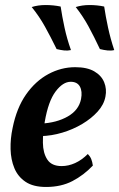

<svg xmlns="http://www.w3.org/2000/svg" viewBox="-20 -734 474 763"><path d="M163 9Q112 9 81.5 -11.5Q51 -32 37 -66Q23 -100 22 -141.5Q21 -183 30 -225Q46 -305 83.5 -358.5Q121 -412 172 -439.5Q223 -467 279 -467Q326 -467 354.5 -450.5Q383 -434 394 -407Q405 -380 399 -350Q393 -318 368 -290.5Q343 -263 307 -241.5Q271 -220 228 -207Q185 -194 141 -193L144 -243Q205 -246 249 -271Q293 -296 302 -340Q308 -371 297.5 -390Q287 -409 261 -409Q230 -409 201 -370.5Q172 -332 158 -251Q150 -207 150.5 -166.5Q151 -126 168 -100Q185 -74 225 -74Q252 -74 278.5 -86Q305 -98 329 -122Q338 -113 342.5 -102Q347 -91 349 -76Q313 -38 268 -14.5Q223 9 163 9ZM377 -539Q354 -588 332 -628.5Q310 -669 281 -706Q306 -714 336 -714Q366 -714 394 -708Q400 -668 409.5 -624Q419 -580 434 -535Q422 -532 407.5 -533.5Q393 -535 377 -539ZM205 -539Q181 -588 158.5 -628.5Q136 -669 106 -706Q131 -714 161.5 -714Q192 -714 221 -708Q227 -668 236.5 -624Q246 -580 262 -535Q249 -532 235 -533.5Q221 -535 205 -539Z"/></svg>

Font: Vollkorn SemiBold
Style: Italic
Weight: 600
Italic angle: -11°
Designer: Friedrich Althausen
Foundry: Friedrich Althausen
Version: Version 5.000